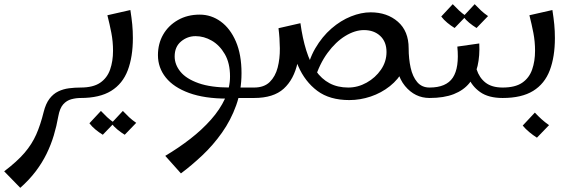

<svg xmlns="http://www.w3.org/2000/svg" viewBox="-100 -469 2736 919"><path d="M-3 430 -80 351Q-18 304 17.5 262.5Q53 221 73.5 174.5Q94 128 109 67Q119 27 137 3.5Q155 -20 179 -31.5Q203 -43 230.5 -46.5Q258 -50 286 -50L306 -25L286 0Q264 0 241.5 6Q219 12 202.5 30.5Q186 49 179 88Q171 134 157.5 179Q144 224 123 267Q102 310 71 351Q40 392 -3 430Z M286 0V-50Q346 -50 379.5 -73Q413 -96 427 -136Q441 -176 441 -226Q441 -270 433 -311.5Q425 -353 414 -396L524 -421Q530 -383 533 -352Q536 -321 536 -287Q536 -197 511.5 -132.5Q487 -68 432 -34Q377 0 286 0ZM392 176Q374 165 357 151Q340 137 328 121L383 62Q398 78 413 92Q428 106 447 119ZM497 176Q479 165 462 151Q445 137 433 121L488 62Q503 78 518 92Q533 106 552 119Z M1011 0V-50Q1037 -50 1062.5 -50Q1088 -50 1116 -50L1136 -25L1116 0Q1088 0 1062.5 0Q1037 0 1011 0ZM766 361 691 277Q755 239 811 195.5Q867 152 910 103.5Q953 55 977 3Q1001 -49 1001 -103Q1001 -167 976 -210Q951 -253 913.5 -274.5Q876 -296 836 -296Q797 -296 766.5 -270.5Q736 -245 736 -199Q736 -160 763.5 -126Q791 -92 850 -71Q909 -50 1001 -50L988 3Q879 3 805 -24Q731 -51 693.5 -98Q656 -145 656 -205Q656 -260 681 -303.5Q706 -347 751.5 -373Q797 -399 856 -399Q911 -399 956.5 -366Q1002 -333 1029 -270.5Q1056 -208 1056 -119Q1056 -36 1030.5 35Q1005 106 962.5 166Q920 226 868.5 274.5Q817 323 766 361Z M1572 10Q1478 10 1419 -34Q1360 -78 1327.5 -152.5Q1295 -227 1282 -317L1338 -358Q1348 -285 1366 -227.5Q1384 -170 1411.5 -130.5Q1439 -91 1477.5 -70.5Q1516 -50 1567 -50Q1613 -50 1655 -73.5Q1697 -97 1723.5 -135.5Q1750 -174 1750 -220Q1750 -269 1720 -297Q1690 -325 1642 -325Q1599 -325 1553 -297Q1507 -269 1468 -216Q1429 -163 1406 -88L1364 -106Q1376 -181 1409 -237.5Q1442 -294 1486.5 -332.5Q1531 -371 1580 -390.5Q1629 -410 1674 -410Q1753 -410 1804.5 -365Q1856 -320 1856 -238Q1856 -181 1831.5 -135Q1807 -89 1766 -56.5Q1725 -24 1674.5 -7Q1624 10 1572 10ZM1116 0V-50Q1164 -50 1191 -76.5Q1218 -103 1229 -145.5Q1240 -188 1239.5 -237.5Q1239 -287 1233 -334L1338 -358Q1342 -250 1324.5 -169.5Q1307 -89 1258 -44.5Q1209 0 1116 0ZM1956 0Q1886 0 1838.5 -57.5Q1791 -115 1791 -229L1856 -238Q1856 -188 1865.5 -145Q1875 -102 1897 -76Q1919 -50 1956 -50L1976 -25Z M1956 0V-50Q2036 -50 2067.5 -97.5Q2099 -145 2089 -246L2194 -261Q2197 -202 2186 -154Q2175 -106 2147 -71.5Q2119 -37 2072 -18.5Q2025 0 1956 0ZM2306 0Q2238 0 2198 -28.5Q2158 -57 2141 -100.5Q2124 -144 2124 -190L2169 -224Q2169 -176 2181.5 -136.5Q2194 -97 2224 -73.5Q2254 -50 2306 -50L2326 -25ZM2076 -335Q2058 -346 2041 -360Q2024 -374 2012 -390L2067 -449Q2082 -433 2097 -419Q2112 -405 2131 -392ZM2181 -335Q2163 -346 2146 -360Q2129 -374 2117 -390L2172 -449Q2187 -433 2202 -419Q2217 -405 2236 -392Z M2306 0V-50Q2366 -50 2399.5 -73Q2433 -96 2447 -136Q2461 -176 2461 -226Q2461 -270 2453 -311.5Q2445 -353 2434 -396L2544 -421Q2550 -383 2553 -352Q2556 -321 2556 -287Q2556 -197 2531.5 -132.5Q2507 -68 2452 -34Q2397 0 2306 0ZM2470 190Q2451 178 2433 163Q2415 148 2402 132L2460 70Q2476 87 2492 101.5Q2508 116 2528 130Z"/></svg>

Font: Marhey Light
Style: Regular
Weight: 300
Designer: Nur Syamsi & Bustanul Arifin
Foundry: Namelatype
Version: Version 1.000